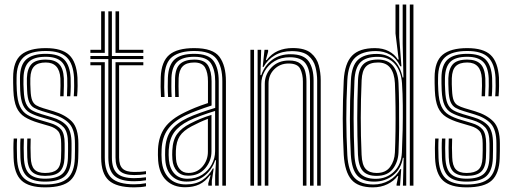

<svg xmlns="http://www.w3.org/2000/svg" viewBox="-20 -820 2264 848"><path d="M179 -43.2Q140 -43.2 121 -61.6Q102 -80 100.5 -125.2Q100 -148 99.8 -167.4Q99.5 -186.8 100.5 -208H115.5Q114.5 -186.5 114.8 -167.9Q115 -149.2 115.8 -125.8Q116.8 -88.2 131.6 -72.1Q146.5 -56 179 -56Q215 -56 231.6 -71Q248.2 -86 249.5 -122.2Q250.5 -144.5 250.4 -155.2Q250.2 -166 250.2 -186.2Q250.2 -224 237.6 -239.8Q225 -255.5 197.8 -263.5L150.2 -277.5Q113 -288.5 89.1 -303.5Q65.2 -318.5 53.1 -345.6Q41 -372.8 39 -420.5Q38.2 -440.8 38.1 -452Q38 -463.2 38 -477.2Q38 -548.8 73.5 -578.1Q109 -607.5 182.2 -607.5Q253.2 -607.5 285.5 -577.1Q317.8 -546.8 322.2 -477.2Q323 -465.5 322.8 -440.5Q322.5 -415.5 320.5 -394.8H305.8Q307.5 -416.8 307.6 -441.1Q307.8 -465.5 307 -476.8Q303.5 -538.8 274.8 -566.8Q246 -594.8 182.2 -594.8Q113.8 -594.8 83.5 -566.5Q53.2 -538.2 53.2 -475.8Q53 -463.8 53.1 -451.2Q53.2 -438.8 54.2 -420.8Q56.5 -375.2 67.9 -350.5Q79.2 -325.8 100.6 -313Q122 -300.2 154.8 -290.5L201.8 -276.5Q234.8 -266.8 250.1 -248Q265.5 -229.2 265.5 -186.2Q265.5 -164 265.6 -153.9Q265.8 -143.8 264.8 -121.5Q263.2 -81.2 244.1 -62.2Q225 -43.2 179 -43.2ZM179 -17.8Q124 -17.8 98.2 -42Q72.5 -66.2 70.2 -124.2Q69.5 -145 69.4 -166.6Q69.2 -188.2 70.5 -208H85.5Q84.5 -188.2 84.6 -167.1Q84.8 -146 85.5 -124.8Q87.2 -73 109.8 -51.9Q132.2 -30.8 179 -30.8Q230.5 -30.8 254.4 -51.4Q278.2 -72 280 -122Q280.8 -140 280.6 -153.9Q280.5 -167.8 280.5 -186.2Q280.5 -237 261.1 -257.9Q241.8 -278.8 205.5 -289.5L159 -303Q130.5 -311.5 111.2 -322.5Q92 -333.5 81.6 -356Q71.2 -378.5 69.2 -420.8Q68.5 -436.8 68.4 -450Q68.2 -463.2 68.2 -475.5Q68.5 -533 96 -557.6Q123.5 -582.2 182.2 -582.2Q239.5 -582.2 264.2 -556.2Q289 -530.2 292 -476Q292.8 -462.8 292.5 -438.5Q292.2 -414.2 290.5 -394.8H275.8Q277 -414 277.2 -439.9Q277.5 -465.8 277 -474.2Q274.5 -525.5 251.8 -547.4Q229 -569.2 182.2 -569.2Q130.2 -569.2 107.6 -547Q85 -524.8 83.8 -476.2Q83.2 -458.2 83.6 -447.6Q84 -437 84.8 -421Q86.2 -382.8 94.9 -362.9Q103.5 -343 120.4 -333.2Q137.2 -323.5 163 -316L209.2 -302.2Q252.5 -289.5 274.2 -265.4Q296 -241.2 296 -186.2Q296 -170.8 296 -156.1Q296 -141.5 295.2 -121.5Q293.2 -66.8 266.9 -42.2Q240.5 -17.8 179 -17.8ZM179 7.5Q107.8 7.5 75.1 -22.6Q42.5 -52.8 40 -123Q39.2 -144.8 39.2 -166Q39.2 -187.2 40.5 -208H55.5Q54.2 -188.5 54.4 -166.6Q54.5 -144.8 55.2 -123.5Q57.5 -59 86.9 -32.1Q116.2 -5.2 179 -5.2Q248.8 -5.2 278.6 -32.6Q308.5 -60 310.5 -121Q311.2 -143.2 311.1 -153.6Q311 -164 311 -186.2Q311 -246.8 286.2 -273.9Q261.5 -301 213 -315.2L167.2 -329Q145 -335.5 130.6 -343.8Q116.2 -352 108.8 -369.5Q101.2 -387 99.8 -421.2Q99.2 -439 98.8 -449.2Q98.2 -459.5 98.8 -475.2Q100.2 -516 118.8 -536.4Q137.2 -556.8 182.2 -556.8Q221 -556.8 240.4 -537.6Q259.8 -518.5 262 -474Q262.5 -464.5 262.2 -441Q262 -417.5 260.8 -394.8H245.8Q247 -417 247.2 -440.8Q247.5 -464.5 246.8 -473.5Q242.8 -544 182.2 -544Q148.2 -544 131.8 -527.9Q115.2 -511.8 114 -475Q113.5 -458.5 113.9 -447.9Q114.2 -437.2 115 -421.5Q116.2 -391.8 122.1 -376.9Q128 -362 139.9 -355Q151.8 -348 171.5 -342L216.8 -328.5Q268.8 -312.8 297.5 -283.4Q326.2 -254 326.2 -186.2Q326.2 -163.8 326.2 -153.4Q326.2 -143 325.5 -120.8Q323.5 -54.5 291 -23.5Q258.5 7.5 179 7.5Z M572.5 -19.5Q511.5 -19.5 485 -43.9Q458.5 -68.2 458.5 -124.2V-559H379.2V-572.8H458.5V-770H474.2V-572.8H613V-559H474.2V-124.2Q474.2 -75.5 497.1 -54.4Q520 -33.2 572.5 -33.2Q597 -33.2 624.8 -37V-23.8Q602 -19.5 572.5 -19.5ZM379.2 -586.5V-600H426.8V-770H442.8V-586.5ZM490.2 -586.5V-770H506V-600H613V-586.5ZM572.5 7.5Q494.5 7.5 460.6 -23.1Q426.8 -53.8 426.8 -124.2V-531.8H379.2V-545.2H442.8V-124.2Q442.8 -61 472.9 -33.5Q503 -6 572.5 -6Q600 -6 624.8 -10.8V2.8Q604.2 7.5 572.5 7.5ZM572.5 -46.8Q528.5 -46.8 509.4 -64.8Q490.2 -82.8 490.2 -124.2V-545.2H613V-531.8H506V-124.2Q506 -90 521.5 -75.2Q537 -60.5 572.5 -60.5Q584.5 -60.5 597.8 -61.1Q611 -61.8 624.8 -64V-50.8Q599.8 -46.8 572.5 -46.8Z M962 0V-460.8Q962 -526.2 935.8 -560.5Q909.5 -594.8 838 -594.8Q776.2 -594.8 742.4 -570.1Q708.5 -545.5 706 -479.5Q704 -433.5 706.8 -391.5H691Q689.5 -416.2 689.4 -436.9Q689.2 -457.5 690 -480Q692.8 -548 727.6 -577.8Q762.5 -607.5 838 -607.5Q920.5 -607.5 949.1 -569.1Q977.8 -530.8 977.8 -460.8V0ZM930.2 0V-44.8L934.2 -112.5H930.5Q915.5 -69.5 883.5 -43.8Q851.5 -18 804 -18Q763.8 -18 738.6 -42.9Q713.5 -67.8 710 -112.5Q708.5 -135.5 709.5 -159.2Q712 -211.8 735.1 -243.6Q758.2 -275.5 808.2 -299.2Q830.2 -309.8 864 -321.8Q897.8 -333.8 930.5 -343.5V-460.8Q930.5 -510.5 911.8 -539.9Q893 -569.2 838 -569.2Q788.2 -569.2 763.9 -548Q739.5 -526.8 737.2 -476.5Q736.8 -461.5 736.8 -438.2Q736.8 -415 738.2 -391.5H722.5Q721 -413.2 720.9 -436.8Q720.8 -460.2 721.5 -476.8Q723.8 -532.5 751 -557.4Q778.2 -582.2 838 -582.2Q900.2 -582.2 923.1 -550.9Q946 -519.5 946 -460.8V0ZM797.2 7Q746 7 714.5 -23.4Q683 -53.8 678.5 -110.5Q676.8 -135.2 677.8 -161.2Q680.8 -218.5 708 -256.5Q735.2 -294.5 796 -323.8Q817.8 -334.5 841.6 -344.2Q865.5 -354 898.5 -364.8V-460.8Q898.5 -499 885.8 -521.5Q873 -544 838 -544Q803.2 -544 786.9 -527Q770.5 -510 769 -475.2Q768.5 -462 768.5 -439Q768.5 -416 769.5 -391.5H753.8Q752.8 -414 752.8 -437.2Q752.8 -460.5 753.2 -476Q755 -519.8 776 -538.2Q797 -556.8 838 -556.8Q883.5 -556.8 899 -530.5Q914.5 -504.2 914.5 -460.8V-354Q883 -343.8 853.4 -332.8Q823.8 -321.8 802 -311.5Q749.2 -286.8 722.5 -250.6Q695.8 -214.5 693.8 -160.2Q693.2 -148.2 693.2 -136.2Q693.2 -124.2 694.2 -111.8Q698.2 -62 726.1 -33.8Q754 -5.5 800.8 -5.5Q845 -5.5 873.5 -24.4Q902 -43.2 920.2 -76H923.8L915.5 -21.2V0H900L899.8 -10.2L910.2 -45.8H907Q886.8 -18 860.1 -5.5Q833.5 7 797.2 7ZM808 -30.5Q846 -30.5 873.4 -48.5Q900.8 -66.5 915.4 -94.2Q930 -122 930 -151.8V-330Q899 -320.5 867.4 -309Q835.8 -297.5 814 -286.8Q771 -265.2 749.6 -236Q728.2 -206.8 725.2 -157.5Q724 -135.2 726 -113.5Q729.8 -74.8 750.9 -52.6Q772 -30.5 808 -30.5ZM810.8 -44Q780 -44 762.1 -63.5Q744.2 -83 741.5 -115.5Q739.8 -136.5 741 -155.8Q743.2 -202.2 762.8 -228.6Q782.2 -255 819.8 -274.2Q843.8 -286.5 866.1 -295.6Q888.5 -304.8 914 -312.5V-150.8Q914 -109.5 886.5 -76.8Q859 -44 810.8 -44ZM812.2 -56.2Q850 -56.2 874.1 -84.1Q898.2 -112 898.2 -149.5V-295Q879.5 -288 862.4 -280.1Q845.2 -272.2 826.2 -262.2Q789.8 -243 774 -218.9Q758.2 -194.8 756.8 -155Q756 -136 757.5 -116.8Q759.5 -90 773.8 -73.1Q788 -56.2 812.2 -56.2Z M1380.8 0V-464.8Q1380.8 -494.2 1373.2 -524.1Q1365.8 -554 1341.9 -574.1Q1318 -594.2 1268.8 -594.2Q1225.2 -594.2 1193.6 -575.5Q1162 -556.8 1144 -524.5H1140.2L1148.2 -600H1164.2V-591.8L1154.2 -554.8H1157.8Q1178.8 -582.5 1207.6 -595.1Q1236.5 -607.8 1272.8 -607.8Q1327.2 -607.8 1353.6 -585.5Q1380 -563.2 1388.2 -530.6Q1396.5 -498 1396.5 -467V0ZM1086 0V-600H1102V0ZM1117.8 0V-600H1133.5L1130.2 -488.2H1134Q1148.8 -531.2 1182.5 -556Q1216.2 -580.8 1264.2 -580.5Q1321.2 -580.2 1343.1 -549.5Q1365 -518.8 1365 -464V0H1349.2V-462.5Q1349.2 -513.2 1329.4 -540.2Q1309.5 -567.2 1260 -567.2Q1221.2 -567.2 1193 -550.1Q1164.8 -533 1149.4 -506Q1134 -479 1134 -449.2V0ZM1149.5 0V-450Q1149.5 -491 1178.9 -521.9Q1208.2 -552.8 1256.5 -552.8Q1289.8 -552.8 1306.2 -539.1Q1322.8 -525.5 1328.1 -504.2Q1333.5 -483 1333.5 -460.5V0H1317.8V-459.8Q1317.8 -491 1306.4 -515.2Q1295 -539.5 1254.5 -539.5Q1216.8 -539.5 1191.4 -514.1Q1166 -488.8 1166 -451L1165.2 0Z M1806 0H1790V-800H1806ZM1774.2 0H1759.5L1762.8 -123H1759.5Q1751.5 -73.8 1716.1 -45.8Q1680.8 -17.8 1632.8 -17.8Q1583 -17.8 1558.2 -44.4Q1533.5 -71 1529.5 -136.5Q1525.5 -210.2 1525.4 -292Q1525.2 -373.8 1529.8 -464.8Q1533 -529.8 1561 -555.8Q1589 -581.8 1644 -581.8Q1689.8 -581.8 1719.1 -554.2Q1748.5 -526.8 1758 -478H1761.8L1758.5 -626.5V-800H1774.2ZM1626.8 7.5Q1561 7.5 1531.9 -26.9Q1502.8 -61.2 1498.2 -136Q1493.8 -217.5 1493.8 -295.8Q1493.8 -374 1498.2 -465Q1502.5 -540.5 1534.9 -574Q1567.2 -607.5 1636 -607.5Q1671 -607.5 1697.1 -593.8Q1723.2 -580 1737 -557H1740.8L1726.8 -672.2V-800H1743.2V-655L1753 -527H1748Q1730.8 -563 1702.6 -578.8Q1674.5 -594.5 1640.5 -594.5Q1580 -594.5 1548.9 -565.6Q1517.8 -536.8 1514 -465.5Q1509.2 -371.8 1509.5 -294.2Q1509.8 -216.8 1514 -135Q1518.2 -64 1546 -34.6Q1573.8 -5.2 1630.2 -5.2Q1667 -5.2 1698.6 -22.9Q1730.2 -40.5 1748 -73H1752L1746.8 0H1731.5V-6L1739 -42.5H1735.8Q1719.5 -20.2 1691 -6.4Q1662.5 7.5 1626.8 7.5ZM1639.2 -30.2Q1687 -30.2 1719.8 -61.6Q1752.5 -93 1755 -146.2Q1757.2 -191.8 1758.4 -245.8Q1759.5 -299.8 1759 -353.8Q1758.5 -407.8 1755.5 -452.8Q1751.8 -505 1724.4 -537Q1697 -569 1648 -569Q1596 -569 1572 -544.9Q1548 -520.8 1545.5 -464.2Q1541.5 -372.2 1541.8 -296.2Q1542 -220.2 1545.5 -135.8Q1548 -79.5 1569.9 -54.9Q1591.8 -30.2 1639.2 -30.2ZM1643.2 -43.2Q1601.5 -43.2 1582.4 -65Q1563.2 -86.8 1561 -137Q1557.8 -220 1557.8 -297.5Q1557.8 -375 1561.2 -465.5Q1563 -513.8 1583.8 -535.4Q1604.5 -557 1649.5 -557Q1693 -557 1715.4 -529.6Q1737.8 -502.2 1740 -452.8Q1741.8 -414 1742.5 -362.4Q1743.2 -310.8 1742.8 -254.8Q1742.2 -198.8 1740 -146.2Q1738.2 -104.2 1715 -73.8Q1691.8 -43.2 1643.2 -43.2ZM1643.8 -56Q1683.5 -56 1703 -82.8Q1722.5 -109.5 1724.2 -146.8Q1726 -187.8 1726.8 -240.8Q1727.5 -293.8 1726.9 -349.1Q1726.2 -404.5 1724.2 -452.5Q1722 -496.5 1703.6 -520.2Q1685.2 -544 1649.8 -544Q1613 -544 1596 -525.8Q1579 -507.5 1577.2 -465.5Q1573.5 -378.8 1573.4 -300.1Q1573.2 -221.5 1577 -137Q1578.8 -91.5 1595.2 -73.8Q1611.8 -56 1643.8 -56Z M2040.5 -43.2Q2001.5 -43.2 1982.5 -61.6Q1963.5 -80 1962 -125.2Q1961.5 -148 1961.2 -167.4Q1961 -186.8 1962 -208H1977Q1976 -186.5 1976.2 -167.9Q1976.5 -149.2 1977.2 -125.8Q1978.2 -88.2 1993.1 -72.1Q2008 -56 2040.5 -56Q2076.5 -56 2093.1 -71Q2109.8 -86 2111 -122.2Q2112 -144.5 2111.9 -155.2Q2111.8 -166 2111.8 -186.2Q2111.8 -224 2099.1 -239.8Q2086.5 -255.5 2059.2 -263.5L2011.8 -277.5Q1974.5 -288.5 1950.6 -303.5Q1926.8 -318.5 1914.6 -345.6Q1902.5 -372.8 1900.5 -420.5Q1899.8 -440.8 1899.6 -452Q1899.5 -463.2 1899.5 -477.2Q1899.5 -548.8 1935 -578.1Q1970.5 -607.5 2043.8 -607.5Q2114.8 -607.5 2147 -577.1Q2179.2 -546.8 2183.8 -477.2Q2184.5 -465.5 2184.2 -440.5Q2184 -415.5 2182 -394.8H2167.2Q2169 -416.8 2169.1 -441.1Q2169.2 -465.5 2168.5 -476.8Q2165 -538.8 2136.2 -566.8Q2107.5 -594.8 2043.8 -594.8Q1975.2 -594.8 1945 -566.5Q1914.8 -538.2 1914.8 -475.8Q1914.5 -463.8 1914.6 -451.2Q1914.8 -438.8 1915.8 -420.8Q1918 -375.2 1929.4 -350.5Q1940.8 -325.8 1962.1 -313Q1983.5 -300.2 2016.2 -290.5L2063.2 -276.5Q2096.2 -266.8 2111.6 -248Q2127 -229.2 2127 -186.2Q2127 -164 2127.1 -153.9Q2127.2 -143.8 2126.2 -121.5Q2124.8 -81.2 2105.6 -62.2Q2086.5 -43.2 2040.5 -43.2ZM2040.5 -17.8Q1985.5 -17.8 1959.8 -42Q1934 -66.2 1931.8 -124.2Q1931 -145 1930.9 -166.6Q1930.8 -188.2 1932 -208H1947Q1946 -188.2 1946.1 -167.1Q1946.2 -146 1947 -124.8Q1948.8 -73 1971.2 -51.9Q1993.8 -30.8 2040.5 -30.8Q2092 -30.8 2115.9 -51.4Q2139.8 -72 2141.5 -122Q2142.2 -140 2142.1 -153.9Q2142 -167.8 2142 -186.2Q2142 -237 2122.6 -257.9Q2103.2 -278.8 2067 -289.5L2020.5 -303Q1992 -311.5 1972.8 -322.5Q1953.5 -333.5 1943.1 -356Q1932.8 -378.5 1930.8 -420.8Q1930 -436.8 1929.9 -450Q1929.8 -463.2 1929.8 -475.5Q1930 -533 1957.5 -557.6Q1985 -582.2 2043.8 -582.2Q2101 -582.2 2125.8 -556.2Q2150.5 -530.2 2153.5 -476Q2154.2 -462.8 2154 -438.5Q2153.8 -414.2 2152 -394.8H2137.2Q2138.5 -414 2138.8 -439.9Q2139 -465.8 2138.5 -474.2Q2136 -525.5 2113.2 -547.4Q2090.5 -569.2 2043.8 -569.2Q1991.8 -569.2 1969.1 -547Q1946.5 -524.8 1945.2 -476.2Q1944.8 -458.2 1945.1 -447.6Q1945.5 -437 1946.2 -421Q1947.8 -382.8 1956.4 -362.9Q1965 -343 1981.9 -333.2Q1998.8 -323.5 2024.5 -316L2070.8 -302.2Q2114 -289.5 2135.8 -265.4Q2157.5 -241.2 2157.5 -186.2Q2157.5 -170.8 2157.5 -156.1Q2157.5 -141.5 2156.8 -121.5Q2154.8 -66.8 2128.4 -42.2Q2102 -17.8 2040.5 -17.8ZM2040.5 7.5Q1969.2 7.5 1936.6 -22.6Q1904 -52.8 1901.5 -123Q1900.8 -144.8 1900.8 -166Q1900.8 -187.2 1902 -208H1917Q1915.8 -188.5 1915.9 -166.6Q1916 -144.8 1916.8 -123.5Q1919 -59 1948.4 -32.1Q1977.8 -5.2 2040.5 -5.2Q2110.2 -5.2 2140.1 -32.6Q2170 -60 2172 -121Q2172.8 -143.2 2172.6 -153.6Q2172.5 -164 2172.5 -186.2Q2172.5 -246.8 2147.8 -273.9Q2123 -301 2074.5 -315.2L2028.8 -329Q2006.5 -335.5 1992.1 -343.8Q1977.8 -352 1970.2 -369.5Q1962.8 -387 1961.2 -421.2Q1960.8 -439 1960.2 -449.2Q1959.8 -459.5 1960.2 -475.2Q1961.8 -516 1980.2 -536.4Q1998.8 -556.8 2043.8 -556.8Q2082.5 -556.8 2101.9 -537.6Q2121.2 -518.5 2123.5 -474Q2124 -464.5 2123.8 -441Q2123.5 -417.5 2122.2 -394.8H2107.2Q2108.5 -417 2108.8 -440.8Q2109 -464.5 2108.2 -473.5Q2104.2 -544 2043.8 -544Q2009.8 -544 1993.2 -527.9Q1976.8 -511.8 1975.5 -475Q1975 -458.5 1975.4 -447.9Q1975.8 -437.2 1976.5 -421.5Q1977.8 -391.8 1983.6 -376.9Q1989.5 -362 2001.4 -355Q2013.2 -348 2033 -342L2078.2 -328.5Q2130.2 -312.8 2159 -283.4Q2187.8 -254 2187.8 -186.2Q2187.8 -163.8 2187.8 -153.4Q2187.8 -143 2187 -120.8Q2185 -54.5 2152.5 -23.5Q2120 7.5 2040.5 7.5Z"/></svg>

Font: Big Shoulders Inline Text
Style: Regular
Weight: 400
Designer: Patric King
Foundry: XO Type Co
Version: Version 1.000